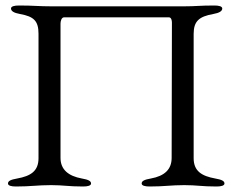

<svg xmlns="http://www.w3.org/2000/svg" viewBox="-20 -673 844 698"><path d="M604 -99C604 -57 578 -33 528 -24C505 -20 495 -15 495 -6C495 2 507 5 524 5C578 5 601 0 650 0C696 0 713 5 767 5C784 5 796 2 796 -6C796 -15 786 -20 763 -24C713 -33 684 -51 684 -98V-550C684 -597 705 -613 755 -622C778 -626 788 -633 788 -642C788 -650 776 -653 759 -653C705 -653 693 -650 650 -650H166C120 -650 103 -653 49 -653C32 -653 20 -650 20 -642C20 -633 30 -626 53 -622C103 -613 120 -597 120 -550V-98C120 -51 92 -33 42 -24C19 -20 9 -15 9 -6C9 2 21 5 38 5C92 5 116 0 166 0C211 0 228 5 282 5C299 5 311 2 311 -6C311 -15 301 -20 278 -24C228 -33 200 -57 200 -99V-587C200 -595 203 -610 213 -610H594C603 -610 605 -598 605 -591Z"/></svg>

Font: EB Garamond 12
Style: Regular
Weight: 400
Version: Version 0.016+